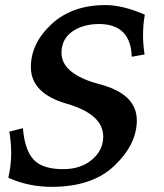

<svg xmlns="http://www.w3.org/2000/svg" viewBox="-20 -723 642 753"><path d="M182.6 9.8Q91.3 9.8 12.7 -25.9Q23.9 -76.7 23.9 -122.1Q23.9 -162.6 16.6 -207L69.8 -220.2Q77.1 -133.8 112.1 -96.7Q147 -59.6 227.5 -59.6Q296.4 -59.6 340.6 -96.7Q384.8 -133.8 384.8 -187.5Q384.8 -274.9 241.2 -316.4Q101.1 -356.9 101.1 -460Q101.1 -552.7 181.6 -627.9Q262.2 -703.1 394 -703.1Q461.4 -703.1 547.9 -665.5Q541 -626.5 541 -585.4Q541 -547.9 546.9 -509.3L496.6 -500.5Q493.2 -626.5 371.1 -628.9Q304.7 -628.9 262.9 -598.9Q221.2 -568.8 221.2 -516.1Q221.2 -432.1 371.1 -392.6Q516.6 -354.5 516.6 -250.5Q516.6 -157.7 429.7 -74Q342.8 9.8 182.6 9.8Z"/></svg>

Font: Kelvinch
Style: Bold Italic
Weight: 700
Italic angle: -10°
Designer: Paul James Miller
Foundry: High-Logic / Made with FontCreator
Version: Version 3.30 September 23, 2016